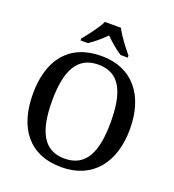

<svg xmlns="http://www.w3.org/2000/svg" viewBox="-164 -1057 1082 1193"><g transform="rotate(20 377.0 -460.5)"><path d="M221 -784V-771H269C304 -793 347 -830 377 -861C407 -830 450 -793 486 -771H533V-784C502 -822 451 -886 430 -931H324C303 -886 252 -822 221 -784ZM377 10C584 10 698 -137 698 -358C698 -580 584 -725 378 -725C161 -725 56 -580 56 -359C56 -137 161 10 377 10ZM377 -47C236 -47 183 -162 183 -358C183 -554 236 -668 378 -668C520 -668 571 -554 571 -358C571 -162 520 -47 377 -47Z"/></g></svg>

Font: Noto Serif Gurmukhi Medium
Style: Regular
Weight: 500
Designer: Vaibhav Singh and the Monotype Design Team
Foundry: Monotype Imaging Inc.
Version: Version 2.004